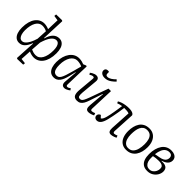

<svg xmlns="http://www.w3.org/2000/svg" viewBox="131 -1883 3227 3227"><g transform="rotate(45 1744.5 -270.0)"><path d="M438 -342 446 -340Q471 -430 516.5 -475Q562 -520 625 -520Q673 -520 705 -493.5Q737 -467 752.5 -419.5Q768 -372 768 -307Q768 -229 751 -169Q734 -109 704 -68.5Q674 -28 633.5 -7Q593 14 545 14Q515 14 483 5.5Q451 -3 431 -14L420 175L511 185L507 223L368 227L354 216L374 -146L367 -147Q351 -106 332.5 -75.5Q314 -45 293.5 -25Q273 -5 248.5 4.5Q224 14 195 14Q148 14 115.5 -13.5Q83 -41 67 -89.5Q51 -138 51 -202Q51 -279 67.5 -338.5Q84 -398 114 -438Q144 -478 184 -498.5Q224 -519 270 -519Q299 -519 330 -511.5Q361 -504 381 -494L388 -712L298 -726L302 -765L441 -767L455 -756ZM211 -42Q241 -42 269 -65.5Q297 -89 323 -137Q349 -185 370 -256L380 -443Q362 -455 333 -462.5Q304 -470 275 -470Q239 -470 210 -451.5Q181 -433 161 -398.5Q141 -364 130 -315.5Q119 -267 119 -207Q119 -160 129.5 -122Q140 -84 160.5 -63Q181 -42 211 -42ZM612 -463Q564 -463 521.5 -409Q479 -355 445 -239L433 -62Q455 -52 482.5 -44Q510 -36 541 -36Q578 -36 607.5 -55Q637 -74 657 -109Q677 -144 688 -193Q699 -242 699 -304Q699 -352 690 -388Q681 -424 662 -443.5Q643 -463 612 -463Z M1270 -80Q1269 -55 1274 -45.5Q1279 -36 1295 -36Q1309 -36 1323.5 -43Q1338 -50 1353 -62L1374 -31Q1361 -21 1344 -10.5Q1327 0 1308.5 7Q1290 14 1270 14Q1247 14 1232 3.5Q1217 -7 1210.5 -27.5Q1204 -48 1207 -79L1226 -308L1219 -309L1190 -188Q1178 -139 1162.5 -101Q1147 -63 1126.5 -37.5Q1106 -12 1080 1Q1054 14 1020 14Q967 14 933.5 -14.5Q900 -43 884.5 -92Q869 -141 869 -201Q869 -274 886.5 -332.5Q904 -391 935 -433Q966 -475 1007.5 -497Q1049 -519 1097 -519Q1132 -519 1162 -512Q1192 -505 1216 -495L1267 -516L1283 -509ZM1029 -42Q1054 -42 1072.5 -52Q1091 -62 1107 -89Q1123 -116 1139 -163.5Q1155 -211 1176 -287L1218 -444Q1198 -455 1166 -462.5Q1134 -470 1104 -470Q1069 -470 1038.5 -451.5Q1008 -433 986 -398.5Q964 -364 951.5 -315.5Q939 -267 939 -207Q939 -150 949 -113.5Q959 -77 979 -59.5Q999 -42 1029 -42Z M1395 -473Q1409 -485 1427.5 -495.5Q1446 -506 1466.5 -513Q1487 -520 1505 -520Q1539 -520 1556.5 -500.5Q1574 -481 1570 -440L1543 -145Q1539 -88 1548 -65.5Q1557 -43 1586 -43Q1607 -43 1621.5 -53Q1636 -63 1650.5 -90.5Q1665 -118 1685 -171L1806 -506H1865L1849 -79Q1848 -58 1853.5 -48Q1859 -38 1876 -38Q1887 -38 1903.5 -43Q1920 -48 1939 -56L1953 -17Q1943 -12 1929.5 -6Q1916 0 1901 4.5Q1886 9 1872 11.5Q1858 14 1846 14Q1805 14 1792 -12.5Q1779 -39 1783 -88L1807 -373L1800 -374L1723 -142Q1706 -89 1685.5 -54.5Q1665 -20 1638 -3Q1611 14 1572 14Q1510 14 1489.5 -27Q1469 -68 1477 -150L1502 -429Q1504 -451 1499.5 -460Q1495 -469 1477 -469Q1464 -469 1448 -462.5Q1432 -456 1415 -443ZM1630 -586Q1585 -586 1556.5 -607.5Q1528 -629 1528 -663Q1528 -687 1542.5 -701Q1557 -715 1583 -715Q1591 -715 1597.5 -714Q1604 -713 1613 -710V-678Q1613 -652 1623 -642Q1633 -632 1654 -632Q1686 -632 1722 -655Q1758 -678 1793 -714L1819 -685Q1782 -648 1750.5 -626Q1719 -604 1690.5 -595Q1662 -586 1630 -586Z M2069 -466Q2094 -482 2127.5 -493.5Q2161 -505 2200.5 -511.5Q2240 -518 2282 -518Q2317 -518 2342 -512.5Q2367 -507 2383 -496Q2399 -485 2404 -469L2383 -80Q2382 -59 2388 -48Q2394 -37 2409 -37Q2420 -37 2434.5 -41.5Q2449 -46 2471 -55L2485 -18Q2472 -10 2453 -3Q2434 4 2414.5 9Q2395 14 2380 14Q2341 14 2328 -10.5Q2315 -35 2317 -82L2338 -449Q2323 -457 2290.5 -460.5Q2258 -464 2222 -463Q2216 -412 2206 -352Q2196 -292 2185 -235.5Q2174 -179 2163 -136Q2143 -57 2113.5 -21.5Q2084 14 2043 14Q2026 14 2011.5 7Q1997 0 1988.5 -13.5Q1980 -27 1980 -44Q1980 -64 1993 -80Q2006 -96 2027 -103L2066 -61Q2081 -64 2095.5 -89Q2110 -114 2120 -153Q2127 -179 2134.5 -215Q2142 -251 2149 -292Q2156 -333 2162.5 -375.5Q2169 -418 2175 -460Q2155 -457 2126.5 -449.5Q2098 -442 2083 -435Z M2738 14Q2676 14 2632 -17Q2588 -48 2565.5 -104Q2543 -160 2543 -235Q2543 -292 2555.5 -343.5Q2568 -395 2594.5 -434.5Q2621 -474 2664.5 -497Q2708 -520 2770 -520Q2830 -520 2874.5 -490Q2919 -460 2943.5 -405.5Q2968 -351 2968 -274Q2968 -217 2955 -165Q2942 -113 2914.5 -73Q2887 -33 2843.5 -9.5Q2800 14 2738 14ZM2744 -32Q2803 -32 2835.5 -66.5Q2868 -101 2882 -156Q2896 -211 2896 -275Q2896 -334 2883 -378.5Q2870 -423 2840.5 -448.5Q2811 -474 2761 -474Q2718 -474 2689.5 -454.5Q2661 -435 2644.5 -401Q2628 -367 2621.5 -323Q2615 -279 2615 -230Q2615 -171 2629 -126.5Q2643 -82 2672 -57Q2701 -32 2744 -32Z M3243 14Q3179 14 3140 -14Q3101 -42 3083 -92Q3065 -142 3065 -210Q3065 -279 3080.5 -336Q3096 -393 3124.5 -434Q3153 -475 3194.5 -497Q3236 -519 3290 -519Q3334 -519 3364.5 -505.5Q3395 -492 3410 -468.5Q3425 -445 3425 -415Q3425 -384 3410.5 -358Q3396 -332 3367.5 -313Q3339 -294 3296 -281L3297 -275Q3348 -279 3380 -268.5Q3412 -258 3428 -234Q3444 -210 3444 -174Q3444 -128 3419 -85Q3394 -42 3349 -14Q3304 14 3243 14ZM3250 -31Q3286 -31 3314 -51Q3342 -71 3357.5 -102.5Q3373 -134 3373 -168Q3373 -202 3357.5 -218.5Q3342 -235 3317.5 -240.5Q3293 -246 3264 -246Q3230 -246 3194 -242Q3158 -238 3136 -232Q3135 -220 3135 -209Q3135 -198 3135 -184Q3135 -143 3146 -108.5Q3157 -74 3182.5 -52.5Q3208 -31 3250 -31ZM3137 -279 3226 -295Q3278 -304 3306.5 -321.5Q3335 -339 3345.5 -362.5Q3356 -386 3356 -410Q3356 -438 3339 -456.5Q3322 -475 3284 -475Q3246 -475 3215.5 -454Q3185 -433 3165 -389.5Q3145 -346 3137 -279Z"/></g></svg>

Font: Literata 18pt Light
Style: Italic
Weight: 300
Italic angle: -2°
Designer: Latin by Veronika Burian and Jose Scaglione. Greek by Irene Vlachou. Cyrillic by Vera Evstafieva
Foundry: TypeTogether
Version: Version 3.103;gftools[0.9.29]